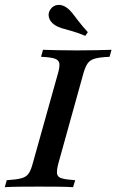

<svg xmlns="http://www.w3.org/2000/svg" viewBox="-36 -778 484 798"><path d="M-16.1 0 -8.1 -29Q32.3 -31.5 52.8 -37.1Q73.4 -42.7 83.1 -56.9Q92.7 -71 100 -98.4L204.8 -472.6Q212.9 -500.8 210.5 -514.9Q208.1 -529 190.7 -534.7Q173.4 -540.3 134.7 -541.9L142.7 -571Q166.9 -570.2 202.8 -569.4Q238.7 -568.5 283.1 -568.5Q326.6 -568.5 364.1 -569.4Q401.6 -570.2 427.4 -571L419.4 -541.9Q379.8 -540.3 359.3 -534.7Q338.7 -529 328.6 -514.9Q318.5 -500.8 310.5 -472.6L206.5 -98.4Q199.2 -70.2 201.2 -56Q203.2 -41.9 221 -36.7Q238.7 -31.5 276.6 -29L267.7 0Q244.4 -1.6 207.7 -2Q171 -2.4 127.4 -2.4Q82.3 -2.4 45.2 -2Q8.1 -1.6 -16.1 0ZM318.5 -629Q285.5 -642.7 261.3 -649.2Q237.1 -655.6 220.2 -660.9Q203.2 -666.1 190.3 -675Q171.8 -687.9 167.3 -706Q162.9 -724.2 173.4 -738.7Q183.9 -754.8 202.8 -757.3Q221.8 -759.7 240.3 -746.8Q253.2 -737.9 264.1 -724.2Q275 -710.5 289.9 -690.7Q304.8 -671 329 -644.4Z"/></svg>

Font: Playfair 5pt SemiExpanded Light SemiBold
Style: Italic
Weight: 600
Italic angle: -15.6°
Version: Version 2.001;gftools[0.9.30]